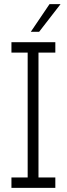

<svg xmlns="http://www.w3.org/2000/svg" viewBox="-20 -903 321 923"><path d="M246 0V-50H165V-650H246V-700H35V-650H113V-50H35V0ZM168 -750Q194 -783 219.5 -816.5Q245 -850 271 -883H218Q195 -850 173 -816.5Q151 -783 128 -750Z"/></svg>

Font: Josefin Slab Thin Medium
Style: Regular
Weight: 500
Version: Version 2.000